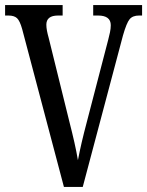

<svg xmlns="http://www.w3.org/2000/svg" viewBox="-20 -734 578 754"><path d="M67 -620Q58 -652 47 -662.5Q36 -673 13 -673H0V-714H226V-673H208Q162 -673 162 -637Q162 -626 164.5 -613Q167 -600 171 -586L252 -258Q264 -211 272 -175.5Q280 -140 286 -105Q293 -141 301 -175.5Q309 -210 322 -259L405 -578Q409 -593 412 -607.5Q415 -622 415 -635Q415 -673 365 -673H346V-714H538V-673H526Q501 -673 489 -658.5Q477 -644 463 -595L305 0H231Z"/></svg>

Font: Noto Serif Khmer ExtraCondensed
Style: Regular
Weight: 400
Width: 2
Designer: Danh Hong and the Monotype Design Team
Foundry: Monotype Imaging Inc.
Version: Version 2.004; ttfautohint (v1.8.4.7-5d5b)